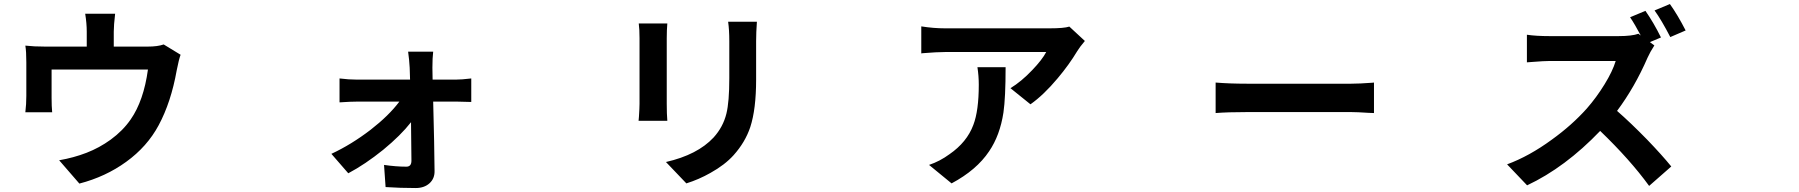

<svg xmlns="http://www.w3.org/2000/svg" viewBox="-20 -867 9040 965"><path d="M378.9 55.7 277.3 -61.5Q350.6 -74.2 415 -99.1Q479.5 -124 536.1 -165Q597.7 -210 636.7 -266.6Q702.1 -360.4 723.6 -517.6H239.3V-375Q239.3 -332 242.2 -302.7H107.4Q112.3 -343.8 112.3 -384.8V-553.7Q112.3 -608.4 107.4 -637.7Q150.4 -632.8 207 -632.8H416V-708Q416 -750 408.2 -797.9H558.6Q551.8 -739.3 551.8 -708V-632.8H721.7Q772.5 -632.8 802.7 -643.6L887.7 -591.8Q878.9 -568.4 868.2 -513.7Q839.8 -353.5 777.3 -237.3Q719.7 -129.9 614.3 -53.7Q510.7 21.5 378.9 55.7Z M2069.3 78.1Q1991.2 78.1 1918 73.2L1910.2 -38.1Q1970.7 -29.3 2022.5 -29.3Q2047.9 -29.3 2047.9 -59.6Q2047.9 -104.5 2045.9 -241.2Q2045.9 -249 2045.9 -252.9Q1994.1 -186.5 1906.2 -114.3Q1815.4 -41 1730.5 3.9L1645.5 -93.8Q1746.1 -140.6 1842.8 -214.8Q1934.6 -286.1 1987.3 -356.4H1778.3Q1743.2 -356.4 1686.5 -352.5V-472.7Q1733.4 -466.8 1775.4 -466.8H2041Q2041 -489.3 2039.1 -526.4Q2037.1 -565.4 2031.2 -607.4H2157.2Q2153.3 -576.2 2153.3 -526.4L2154.3 -466.8H2269.5Q2298.8 -466.8 2348.6 -472.7V-354.5Q2303.7 -356.4 2274.4 -356.4H2157.2Q2163.1 -134.8 2164.1 -7.8Q2165 30.3 2138.7 54.2Q2112.3 78.1 2069.3 78.1Z M3429.7 54.7 3327.1 -52.7Q3485.4 -88.9 3566.4 -175.8Q3614.3 -228.5 3630.9 -295.9Q3645.5 -354.5 3645.5 -474.6V-660.2Q3645.5 -716.8 3639.6 -757.8H3784.2Q3780.3 -703.1 3780.3 -660.2V-466.8Q3780.3 -318.4 3751 -228.5Q3725.6 -152.3 3667 -86.9Q3623 -38.1 3550.8 2Q3492.2 35.2 3429.7 54.7ZM3189.5 -259.8Q3189.5 -265.6 3191.4 -281.2Q3194.3 -325.2 3194.3 -345.7V-674.8Q3194.3 -720.7 3190.4 -749H3334Q3331.1 -716.8 3331.1 -674.8V-344.7Q3331.1 -293.9 3334 -259.8Z M4762.7 54.7 4649.4 -38.1Q4704.1 -56.6 4752 -91.8Q4839.8 -152.3 4872.1 -239.3Q4899.4 -310.5 4899.4 -441.4Q4899.4 -485.4 4892.6 -529.3H5034.2Q5034.2 -376 5023.4 -301.8Q5005.9 -186.5 4951.2 -106.4Q4888.7 -12.7 4762.7 54.7ZM5159.2 -342.8 5058.6 -423.8Q5113.3 -457 5168 -514.6Q5217.8 -566.4 5238.3 -605.5H4729.5Q4690.4 -605.5 4617.2 -599.6Q4612.3 -598.6 4610.4 -598.6V-734.4Q4671.9 -724.6 4729.5 -724.6H5255.9Q5328.1 -724.6 5354.5 -733.4L5432.6 -661.1Q5406.2 -629.9 5394.5 -610.4Q5353.5 -542 5295.9 -473.6Q5225.6 -389.6 5159.2 -342.8Z M6089.8 -298.8V-452.1Q6160.2 -446.3 6247.1 -446.3H6771.5Q6811.5 -446.3 6877 -451.2Q6882.8 -452.1 6885.7 -452.1V-298.8Q6878.9 -298.8 6859.4 -299.8Q6800.8 -303.7 6771.5 -303.7H6247.1Q6150.4 -303.7 6089.8 -298.8Z M8268.6 67.4Q8172.9 -64.5 8022.5 -209Q7846.7 -25.4 7655.3 64.5L7554.7 -41Q7666 -82 7779.3 -165Q7879.9 -237.3 7955.1 -321.3Q8003.9 -377 8044.4 -442.9Q8085 -508.8 8100.6 -560.5H7769.5Q7741.2 -560.5 7681.6 -555.7Q7661.1 -553.7 7654.3 -553.7V-692.4Q7700.2 -685.5 7769.5 -685.5H8114.3Q8181.6 -685.5 8214.8 -697.3L8226.6 -688.5Q8197.3 -744.1 8172.9 -780.3L8250 -812.5Q8292 -752 8328.1 -678.7L8272.5 -655.3L8294.9 -638.7Q8273.4 -605.5 8260.7 -577.1Q8196.3 -428.7 8107.4 -309.6Q8175.8 -250 8258.8 -165Q8333 -87.9 8379.9 -30.3ZM8375 -680.7Q8331.1 -765.6 8295.9 -814.5L8373 -846.7Q8412.1 -792 8452.1 -713.9Z"/></svg>

Font: Bpmf GenYo Gothic B
Style: B
Weight: 700
Foundry: But Ko
Version: Version 1.320